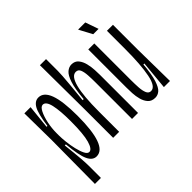

<svg xmlns="http://www.w3.org/2000/svg" viewBox="-183 -908 1266 1266"><g transform="rotate(-45 450.0 -275.0)"><path d="M35 130 38 -276 35 -528H93L76 -362H84Q98 -463 119 -500Q140 -537 174 -537Q223 -537 247.5 -471Q272 -405 272 -269Q272 10 172 10Q135 10 114.5 -34.5Q94 -79 84 -190H74Q84 -100 87.5 -54.5Q91 -9 91 13V130ZM158 -45Q183 -45 199 -100Q215 -155 215 -276Q215 -373 202.5 -428Q190 -483 161 -483Q143 -483 127.5 -452.5Q112 -422 102.5 -377Q93 -332 93 -286V-264Q93 -239 97 -202Q101 -165 109.5 -129Q118 -93 130 -69Q142 -45 158 -45Z M335 0V-258L332 -680H389V-570Q389 -553 387 -522.5Q385 -492 381.5 -455Q378 -418 374.5 -382Q371 -346 368 -318H378Q386 -408 401.5 -455Q417 -502 438 -519.5Q459 -537 482 -537Q514 -537 531.5 -515.5Q549 -494 556.5 -463Q564 -432 565.5 -402Q567 -372 567 -356V0H511V-343Q511 -377 509 -409Q507 -441 498.5 -461.5Q490 -482 468 -482Q391 -482 391 -187V0Z M719 10Q686 10 668 -10Q650 -30 642 -59.5Q634 -89 632.5 -119.5Q631 -150 631 -172V-528H687V-185Q687 -150 689 -117Q691 -84 700 -62.5Q709 -41 730 -41Q771 -41 788 -126.5Q805 -212 805 -357V-528H861V-300L865 0H808L827 -201H818Q810 -113 795.5 -68Q781 -23 762 -6.5Q743 10 719 10ZM725 -576 676 -668H743L775 -576Z"/></g></svg>

Font: Bricolage Grotesque 48pt Condensed ExtraLight
Style: Regular
Weight: 200
Width: 3
Designer: Mathieu Triay
Foundry: Atelier Triay
Version: Version 1.000; ttfautohint (v1.8.4.7-5d5b);gftools[0.9.32]